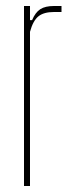

<svg xmlns="http://www.w3.org/2000/svg" viewBox="-20 -620 245 640"><path d="M60 0V-600H80V-553H87Q98 -579 114.5 -589.5Q131 -600 160 -600H185V-580H160Q126 -580 108 -565.5Q90 -551 80 -514V0Z"/></svg>

Font: Big Shoulders Display Thin
Style: Regular
Weight: 100
Designer: Patric King
Foundry: XO Type Co
Version: Version 1.000; ttfautohint (v1.8.2)